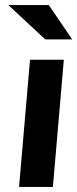

<svg xmlns="http://www.w3.org/2000/svg" viewBox="-20 -735 304 755"><path d="M55 0 98 -500H231L188 0ZM158 -580 13 -715H172L264 -580Z"/></svg>

Font: Share
Style: Bold Italic
Weight: 700
Designer: Ralph du Carrois
Version: Version 1.002